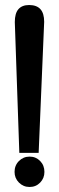

<svg xmlns="http://www.w3.org/2000/svg" viewBox="-20 -730 235 765"><path d="M39 -642 57 -121H134L156 -643Q156 -677 141 -693.5Q126 -710 96 -710Q68 -710 53.5 -693.5Q39 -677 39 -642ZM98 -106Q73 -106 55.5 -88.5Q38 -71 38 -45Q38 -20 55.5 -2.5Q73 15 98 15Q123 15 140 -2.5Q157 -20 157 -45Q157 -71 140 -88.5Q123 -106 98 -106Z"/></svg>

Font: Advent Pro
Style: Bold
Weight: 700
Designer: VivaRado, Andreas Kalpakidis
Foundry: VivaRado, Andreas Kalpakidis
Version: Version 3.000